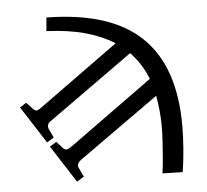

<svg xmlns="http://www.w3.org/2000/svg" viewBox="-50 -572 858 794"><g transform="rotate(-5 379.0 -175.5)"><path d="M238 168 139 14 167 -3 186 18Q197 32 205 32Q213 32 229 21L575 -229Q563 -260 545 -288.5Q527 -317 503 -342L156 -94Q143 -86 140 -78Q137 -70 140 -60L158 -22L129 -4L30 -158L57 -175L77 -154Q89 -140 96 -139.5Q103 -139 119 -151L447 -388Q395 -421 326 -440Q257 -459 166 -463L171 -519Q436 -516 564 -393.5Q692 -271 692 -25Q692 19 688 70.5Q684 122 677 167L593 165Q597 138 600 101.5Q603 65 605 30.5Q607 -4 607 -26Q607 -60 604 -92.5Q601 -125 595 -157L265 78Q241 95 250 112L268 150Z"/></g></svg>

Font: Literata 36pt
Style: Italic
Weight: 400
Italic angle: -2°
Designer: Latin by Veronika Burian and Jose Scaglione. Greek by Irene Vlachou. Cyrillic by Vera Evstafieva
Foundry: TypeTogether
Version: Version 3.002